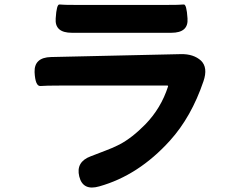

<svg xmlns="http://www.w3.org/2000/svg" viewBox="-20 -784 1040 855"><path d="M422 46Q349 67 333 2Q317 -63 384 -88L449 -113Q482 -125 513 -141Q568 -170 627 -230Q697 -302 728 -398Q730 -403 725 -403H247Q184 -403 160.5 -401Q137 -399 134 -463Q132 -528 207 -530L786 -543Q842 -544 875 -514Q907 -483 886 -422Q832 -263 737 -158Q597 -3 422 46ZM300 -638Q223 -638 228 -702Q232 -766 245 -764Q258 -762 327 -762H712Q785 -762 798 -764Q811 -766 815 -702Q820 -638 743 -638Z"/></svg>

Font: Resource Han Rounded JP
Style: Bold
Weight: 700
Designer: Cyano Hao (round all glyphs); Ryoko NISHIZUKA 西塚涼子 (kana, bopomofo & ideographs); Paul D. Hunt (Latin, Greek & Cyrillic)
Foundry: Cyano Hao
Version: 0.990